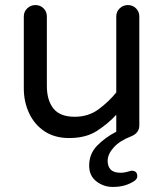

<svg xmlns="http://www.w3.org/2000/svg" viewBox="-20 -535 649 758"><path d="M425 203Q389 203 360.5 181Q332 159 332 119Q332 72 364 39.5Q396 7 439 -15V-82Q408 -48 364 -19Q320 10 253 10Q196 10 156 -16.5Q116 -43 95 -88Q74 -133 74 -186V-470Q74 -489 87.5 -502Q101 -515 120 -515Q139 -515 152 -502Q165 -489 165 -470V-196Q165 -139 191 -106.5Q217 -74 275 -74Q329 -74 369 -103.5Q409 -133 439 -170V-470Q439 -489 452.5 -502Q466 -515 485 -515Q504 -515 517 -502Q530 -489 530 -470V-40Q530 -9 496 4Q452 21 428.5 47.5Q405 74 405 100Q405 122 417 134.5Q429 147 456 147Q467 147 475.5 145Q484 143 491 141Q497 139 500 139Q522 139 522 161Q522 171 511 179Q495 190 474 196.5Q453 203 425 203Z"/></svg>

Font: Varela Round
Style: Regular
Weight: 400
Designer: Joe Prince, Avraham Cornfeld
Foundry: Joe Prince, Avraham Cornfeld
Version: Version 3.010; ttfautohint (v1.8.4.7-5d5b)